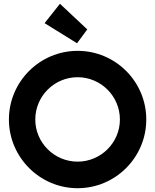

<svg xmlns="http://www.w3.org/2000/svg" viewBox="-20 -977 818 1012"><path d="M751 -347C751 -547 589 -709 389 -709C190 -709 27 -547 27 -347C27 -148 190 15 389 15C589 15 751 -148 751 -347ZM612 -347C612 -225 512 -125 389 -125C266 -125 166 -225 166 -347C166 -470 266 -570 389 -570C512 -570 612 -470 612 -347ZM440 -822 296 -957 215 -855 386 -749Z"/></svg>

Font: Righteous
Style: Regular
Weight: 400
Designer: Astigmatic (AOETI)
Foundry: Astigmatic (AOETI)
Version: Version 1.000